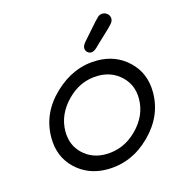

<svg xmlns="http://www.w3.org/2000/svg" viewBox="-96 -696 716 782"><g transform="rotate(-15 262.5 -305.0)"><path d="M74.2 -179.2Q74.2 -282.2 154.5 -358.6Q234.9 -435.1 335 -435.1Q414.1 -435.1 468 -383.5Q522 -332 522 -251Q522 -150.9 443.6 -73.5Q365.2 3.9 261.2 3.9Q182.1 3.9 128.2 -47.1Q74.2 -98.1 74.2 -179.2ZM136.2 -189Q136.2 -130.9 175 -94Q213.9 -57.1 271 -57.1Q347.2 -57.1 403.6 -113.5Q460 -169.9 460 -241.2Q460 -299.3 420.4 -336.7Q380.9 -374 324.2 -374Q248 -374 192.1 -316.9Q136.2 -259.8 136.2 -189ZM297.9 -497.1Q297.9 -508.3 311 -522.9Q325.2 -539.1 346.2 -563Q378.4 -600.1 386.7 -606.9Q395 -613.8 405.8 -613.8Q418 -613.8 427 -605.5Q436 -597.2 436 -585Q436 -575.2 427.5 -564.7Q418.9 -554.2 381.8 -520Q358.9 -499 345.2 -484.9Q331.1 -472.7 321.8 -473.1Q312 -473.1 304.9 -480.2Q297.9 -487.3 297.9 -497.1Z"/></g></svg>

Font: CMU Typewriter Text
Style: LightOblique
Weight: 200
Italic angle: -9.46001°
Version: Version 0.7.0